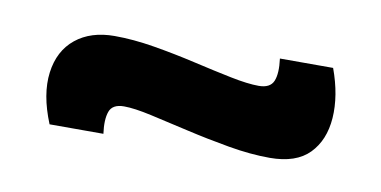

<svg xmlns="http://www.w3.org/2000/svg" viewBox="-33 -465 586 295"><g transform="rotate(10 260.0 -317.5)"><path d="M396 -245Q366 -245 331.5 -251Q297 -257 264.5 -264.5Q232 -272 205 -278Q178 -284 162 -284Q144 -284 139.5 -271.5Q135 -259 138 -237H54Q36 -281 40.5 -315.5Q45 -350 68.5 -369Q92 -388 129 -388Q158 -388 191 -382.5Q224 -377 256.5 -369.5Q289 -362 316 -356.5Q343 -351 360 -351Q378 -351 383 -363Q388 -375 385 -398H468Q483 -357 480.5 -322Q478 -287 457.5 -266Q437 -245 396 -245Z"/></g></svg>

Font: Bricolage Grotesque 17pt SemiBold
Style: Regular
Weight: 600
Version: Version 1.001;gftools[0.9.33.dev8+g029e19f]